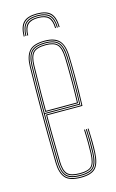

<svg xmlns="http://www.w3.org/2000/svg" viewBox="-115 -773 499 826"><g transform="rotate(-15 135.0 -360.0)"><path d="M138.2 -726.5Q180.5 -726.5 199 -707.6Q217.5 -688.8 218.2 -645.2H214.2Q213.5 -686.8 195.9 -704.6Q178.2 -722.5 138.2 -722.5Q98.2 -722.5 80.6 -704.6Q63 -686.8 62.2 -645.2H58.2Q59 -688.8 77.5 -707.6Q96 -726.5 138.2 -726.5ZM138.2 -718.5Q176.2 -718.5 192.9 -701.5Q209.5 -684.5 210.2 -645.2H206.2Q205.8 -682.5 189.9 -698.5Q174 -714.5 138.2 -714.5Q102.5 -714.5 86.6 -698.5Q70.8 -682.5 70.2 -645.2H66.2Q67 -684.5 83.8 -701.5Q100.5 -718.5 138.2 -718.5ZM138.2 -710.5Q172 -710.5 186.9 -695.4Q201.8 -680.2 202.2 -645.2H198.2Q197.8 -678 183.8 -692.2Q169.8 -706.5 138.2 -706.5Q106.8 -706.5 92.8 -692.2Q78.8 -678 78.2 -645.2H74.2Q74.8 -680.2 89.6 -695.4Q104.5 -710.5 138.2 -710.5ZM140.2 5Q88.8 5 70 -17.4Q51.2 -39.8 50.2 -85Q49 -151 48.4 -205.6Q47.8 -260.2 47.9 -309.5Q48 -358.8 48.6 -408.4Q49.2 -458 50.2 -514Q51.2 -559.5 70.5 -582.2Q89.8 -605 140.2 -605Q184.2 -605 204.2 -584Q224.2 -563 226 -515.8Q226.8 -498.5 227.1 -475.2Q227.5 -452 227.6 -423.6Q227.8 -395.2 227.1 -362.1Q226.5 -329 225.2 -292H68Q68 -249.2 68.2 -216.1Q68.5 -183 69.1 -152Q69.8 -121 70.2 -85.2Q71 -45.8 85.4 -30.4Q99.8 -15 140.2 -15Q177 -15 190.8 -28.9Q204.5 -42.8 206.2 -85.8Q207 -103.2 206.9 -131Q206.8 -158.8 205.2 -191H209.2Q210.8 -160 210.9 -131.6Q211 -103.2 210.2 -85.8Q208.5 -40.8 193.2 -25.9Q178 -11 140.2 -11Q98 -11 82.5 -27.4Q67 -43.8 66.2 -85.2Q65.8 -117.8 65.1 -149.5Q64.5 -181.2 64.2 -216.9Q64 -252.5 64 -296H221.5Q222.8 -336 223.2 -369.4Q223.8 -402.8 223.8 -429.9Q223.8 -457 223.2 -478.4Q222.8 -499.8 222 -515.8Q220.2 -565.5 199.2 -583.2Q178.2 -601 140.2 -601Q91.5 -601 73.4 -579.5Q55.2 -558 54.2 -514Q53.2 -458.8 52.6 -407.4Q52 -356 52 -304.9Q52 -253.8 52.5 -199.8Q53 -145.8 54.2 -85Q55.2 -40 73.5 -19.5Q91.8 1 140.2 1Q183 1 201.5 -17.1Q220 -35.2 222.2 -85.2Q222.8 -96.5 222.9 -113.2Q223 -130 222.6 -150.1Q222.2 -170.2 221.2 -191H225.2Q226.5 -162.2 226.9 -133.9Q227.2 -105.5 226.2 -85Q224 -34.8 205 -14.9Q186 5 140.2 5ZM140.2 -3Q93.2 -3 76.2 -22.2Q59.2 -41.5 58.2 -85Q57.2 -144.8 56.6 -198.5Q56 -252.2 56 -303.4Q56 -354.5 56.6 -406.4Q57.2 -458.2 58.2 -514Q59.2 -557.8 76.8 -577.4Q94.2 -597 140.2 -597Q181.2 -597 198.9 -578.1Q216.5 -559.2 218.2 -512.8Q218.8 -499.8 219.2 -469.6Q219.8 -439.5 219.6 -396.1Q219.5 -352.8 217.5 -300H60Q60 -233.5 60.6 -184Q61.2 -134.5 62.2 -85.2Q63 -41.5 80.1 -24.2Q97.2 -7 140.2 -7Q180.5 -7 196.4 -23.2Q212.2 -39.5 214.2 -85.5Q215 -102.8 214.9 -130.9Q214.8 -159 213.2 -191H217.2Q218.5 -165.8 218.9 -136.2Q219.2 -106.8 218.2 -85.5Q216.2 -37.2 199.1 -20.1Q182 -3 140.2 -3ZM60 -304H213.8Q215.5 -350.5 215.8 -392.8Q216 -435 215.5 -466.6Q215 -498.2 214.2 -512.8Q212.5 -558.2 195.8 -575.6Q179 -593 140.2 -593Q96.5 -593 79.8 -574.6Q63 -556.2 62.2 -513.8Q61.2 -465.5 60.6 -417.1Q60 -368.8 60 -304ZM64 -308Q64 -350.5 64.2 -383.1Q64.5 -415.8 65.1 -446.4Q65.8 -477 66.2 -513.8Q67 -555 82.9 -572Q98.8 -589 140.2 -589Q175.2 -589 191.9 -573.5Q208.5 -558 210.2 -513Q210.8 -500 211.2 -470.9Q211.8 -441.8 211.6 -400.1Q211.5 -358.5 209.8 -308ZM68 -312H206Q207.5 -357.8 207.6 -398.5Q207.8 -439.2 207.2 -469.2Q206.8 -499.2 206.2 -513Q204.5 -555.5 189.4 -570.2Q174.2 -585 140.2 -585Q100 -585 85.5 -568.9Q71 -552.8 70.2 -513.8Q69.8 -478.5 69.1 -448.2Q68.5 -418 68.2 -385.9Q68 -353.8 68 -312Z"/></g></svg>

Font: Big Shoulders Inline Display Thin Thin
Style: Regular
Weight: 250
Version: Version 2.002